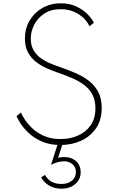

<svg xmlns="http://www.w3.org/2000/svg" viewBox="-20 -860 724 1160"><path d="M346 16Q414 16 470.5 -10Q527 -36 560.8 -86Q594.5 -136 594.5 -208Q594.5 -266 572.8 -306Q551 -346 515 -373.2Q479 -400.5 435.2 -419Q391.5 -437.5 347.5 -453Q318 -463 286.2 -476Q254.5 -489 227.2 -508.2Q200 -527.5 183 -556.2Q166 -585 166 -626.5Q166 -670 186.8 -710.8Q207.5 -751.5 248 -778Q288.5 -804.5 346.5 -804.5Q391 -804.5 426.2 -789.2Q461.5 -774 485.5 -750.2Q509.5 -726.5 520.5 -701.5L547 -722Q534 -749.5 506.2 -776.8Q478.5 -804 438.5 -822Q398.5 -840 347 -840Q284 -840 235 -811.2Q186 -782.5 158.2 -734.5Q130.5 -686.5 130.5 -627.5Q130.5 -576.5 150.2 -541.5Q170 -506.5 200.5 -483.8Q231 -461 264.8 -446.5Q298.5 -432 327 -422Q369 -407.5 410 -390.5Q451 -373.5 484 -350Q517 -326.5 536.8 -291.5Q556.5 -256.5 556.5 -206Q556.5 -144.5 527.5 -103Q498.5 -61.5 450.8 -40.8Q403 -20 346.5 -20Q287.5 -20 244.5 -39.5Q201.5 -59 173 -86.8Q144.5 -114.5 128.2 -140.5Q112 -166.5 106.5 -180L80 -158.5Q84.5 -146 101.8 -117.8Q119 -89.5 150.8 -58.8Q182.5 -28 231 -6Q279.5 16 346 16ZM350 280Q402 280 434.8 252Q467.5 224 467.5 180Q467.5 140.5 440.8 115Q414 89.5 372.5 89Q358.5 87.5 331 93L361.5 0H332L289 133.5L291 135Q306 126 327.2 120.2Q348.5 114.5 366.5 114.5Q398.5 114.5 418.5 132.5Q438.5 150.5 438.5 180Q438.5 212 414.2 231.8Q390 251.5 350.5 251.5Q282.5 251.5 252 197L228.5 211Q246 243.5 278 261.8Q310 280 350 280Z"/></svg>

Font: Spartan ExtraLight
Style: Regular
Weight: 200
Designer: Matt Bailey, Mirko Velimirovic
Foundry: Matt Bailey
Version: Version 1.003; ttfautohint (v1.8.3)